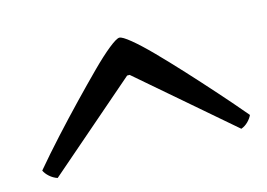

<svg xmlns="http://www.w3.org/2000/svg" viewBox="-56 -800 718 517"><g transform="rotate(-15 303.0 -542.0)"><path d="M49 -381Q37 -385 27.5 -393.5Q18 -402 14 -411Q46 -449 82.5 -489Q119 -529 155.5 -567Q192 -605 223 -636Q254 -667 276.5 -685Q299 -703 307 -703Q315 -703 337 -685Q359 -667 389 -636.5Q419 -606 454 -568Q489 -530 525 -489.5Q561 -449 593 -411Q589 -402 580.5 -393.5Q572 -385 561 -381L308 -599H301Z"/></g></svg>

Font: Texturina 12pt
Style: Regular
Weight: 400
Designer: Guillermo Torres Carreño
Foundry: Omnibus-Type
Version: Version 1.002